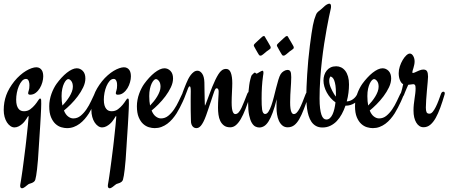

<svg xmlns="http://www.w3.org/2000/svg" viewBox="-40 -678 2411 1032"><path d="M154.8 -316.4Q165.5 -316.4 172.9 -312Q180.2 -307.6 184.6 -300.8Q189 -293.9 190.7 -285.2Q192.4 -276.4 192.4 -267.1Q192.4 -252.9 187.7 -236.1Q183.1 -219.2 174.1 -204.1Q165 -189 151.9 -179Q138.7 -168.9 122.1 -168.9Q111.3 -168.9 111.3 -176.8Q111.3 -182.1 114.7 -192.1Q118.2 -202.1 118.2 -219.2Q118.2 -223.6 117.7 -229.5Q117.2 -235.4 115.2 -240.7Q113.3 -246.1 109.9 -250Q106.4 -253.9 100.1 -253.9Q87.9 -253.9 78.1 -242.9Q68.4 -231.9 61.3 -215.3Q54.2 -198.7 50.5 -179.2Q46.9 -159.7 46.9 -142.6Q46.9 -124.5 50.3 -112.5Q53.7 -100.6 59.6 -93.3Q65.4 -85.9 73 -83Q80.6 -80.1 88.9 -80.1Q108.4 -80.1 122.8 -90.8Q137.2 -101.6 147.7 -114.3Q158.2 -127 164.8 -137.7Q171.4 -148.4 175.3 -148.4Q180.7 -148.4 181.2 -139.6Q181.6 -130.9 181.6 -119.6Q181.6 -110.8 180.9 -93Q180.2 -75.2 179 -53.2Q177.7 -31.2 176.3 -6.8Q174.8 17.6 173.3 39.8Q171.9 62 170.7 80.1Q169.4 98.1 168.9 107.9Q166.5 150.4 164.1 180.4Q161.6 210.4 159.2 231.4Q156.7 252.4 154.5 265.4Q152.3 278.3 149.9 287.1Q147.9 294.4 142.8 298.6Q137.7 302.7 131.8 305.2Q126 307.6 120.4 309.1Q114.7 310.5 111.8 313Q99.1 323.2 91.6 328.6Q84 334 78.6 334Q74.7 334 71.5 331.1Q68.4 328.1 68.4 321.3Q68.4 318.8 69.1 313.2Q69.8 307.6 70.8 303.7Q70.8 302.2 71.5 299.3Q72.3 296.4 73.2 289.1Q74.2 281.7 76.2 269.3Q78.1 256.8 81.1 235.8Q84 214.8 87.9 184.3Q91.8 153.8 97.2 110.8Q98.6 100.1 100.6 81.5Q102.5 63 105 40.8Q107.4 18.6 109.9 -5.4Q112.3 -29.3 113.8 -50.8Q113.8 -53.7 112.3 -53.7Q110.8 -53.7 108.6 -49.8Q106.4 -45.9 102.5 -39.8Q98.6 -33.7 93 -26.4Q87.4 -19 79.1 -11.7Q70.8 -4.4 60.1 1.2Q49.3 6.8 37.6 6.8Q26.4 6.8 15.9 -0.5Q5.4 -7.8 -2.7 -20.3Q-10.7 -32.7 -15.4 -49.8Q-20 -66.9 -20 -86.4Q-20 -128.9 -6.6 -166Q6.8 -203.1 37.1 -241.2Q51.8 -259.3 67.9 -273.4Q84 -287.6 99.9 -297.1Q115.7 -306.6 130.1 -311.5Q144.5 -316.4 154.8 -316.4Z M481 -185.1Q483.9 -185.1 486.1 -183.1Q488.3 -181.2 488.3 -177.2Q488.3 -173.3 486.8 -169.9Q479.5 -149.4 470.9 -131.3Q462.4 -113.3 455.1 -99.1Q446.3 -83 438 -68.8Q427.7 -52.7 415.3 -38.3Q402.8 -23.9 388.2 -12.9Q373.5 -2 356.4 4.4Q339.4 10.7 320.3 10.7Q306.2 10.7 289.3 5.9Q272.5 1 258.1 -12.2Q243.7 -25.4 234.1 -48.3Q224.6 -71.3 224.6 -107.4Q224.6 -124 227.8 -141.1Q231 -158.2 236.6 -173.8Q242.2 -189.5 249.3 -203.1Q256.3 -216.8 263.7 -227.1Q276.4 -244.6 290.5 -260Q304.7 -275.4 319.1 -286.9Q333.5 -298.3 347.2 -304.7Q360.8 -311 372.6 -311Q391.1 -311 405 -296.9Q418.9 -282.7 418.9 -256.3Q418.9 -233.4 407.2 -208.7Q395.5 -184.1 377.9 -160.6Q360.4 -137.2 340.3 -117.2Q320.3 -97.2 303.7 -84Q312.5 -62 326.2 -51.8Q339.8 -41.5 354 -41.5Q376 -41.5 393.3 -55.7Q410.6 -69.8 424.6 -90.3Q438.5 -110.8 449 -133.3Q459.5 -155.8 467.8 -172.9Q470.7 -178.7 473.6 -181.9Q476.6 -185.1 481 -185.1ZM291 -161.6Q291 -132.8 295.4 -110.8Q305.2 -120.6 315.2 -133.1Q325.2 -145.5 333.3 -158.7Q341.3 -171.9 346.4 -185.5Q351.6 -199.2 351.6 -211.9Q351.6 -231.4 343.3 -242.2Q335 -252.9 326.7 -252.9Q321.8 -252.9 315.7 -246.8Q309.6 -240.7 304 -229Q298.3 -217.3 294.7 -200.4Q291 -183.6 291 -161.6Z M626 -316.4Q636.7 -316.4 644 -312Q651.4 -307.6 655.8 -300.8Q660.2 -293.9 661.9 -285.2Q663.6 -276.4 663.6 -267.1Q663.6 -252.9 658.9 -236.1Q654.3 -219.2 645.3 -204.1Q636.2 -189 623 -179Q609.9 -168.9 593.3 -168.9Q582.5 -168.9 582.5 -176.8Q582.5 -182.1 585.9 -192.1Q589.4 -202.1 589.4 -219.2Q589.4 -223.6 588.9 -229.5Q588.4 -235.4 586.4 -240.7Q584.5 -246.1 581.1 -250Q577.6 -253.9 571.3 -253.9Q559.1 -253.9 549.3 -242.9Q539.6 -231.9 532.5 -215.3Q525.4 -198.7 521.7 -179.2Q518.1 -159.7 518.1 -142.6Q518.1 -124.5 521.5 -112.5Q524.9 -100.6 530.8 -93.3Q536.6 -85.9 544.2 -83Q551.8 -80.1 560.1 -80.1Q579.6 -80.1 594 -90.8Q608.4 -101.6 618.9 -114.3Q629.4 -127 636 -137.7Q642.6 -148.4 646.5 -148.4Q651.9 -148.4 652.3 -139.6Q652.8 -130.9 652.8 -119.6Q652.8 -110.8 652.1 -93Q651.4 -75.2 650.1 -53.2Q648.9 -31.2 647.5 -6.8Q646 17.6 644.5 39.8Q643.1 62 641.8 80.1Q640.6 98.1 640.1 107.9Q637.7 150.4 635.3 180.4Q632.8 210.4 630.4 231.4Q627.9 252.4 625.7 265.4Q623.5 278.3 621.1 287.1Q619.1 294.4 614 298.6Q608.9 302.7 603 305.2Q597.2 307.6 591.6 309.1Q585.9 310.5 583 313Q570.3 323.2 562.7 328.6Q555.2 334 549.8 334Q545.9 334 542.7 331.1Q539.6 328.1 539.6 321.3Q539.6 318.8 540.3 313.2Q541 307.6 542 303.7Q542 302.2 542.7 299.3Q543.5 296.4 544.4 289.1Q545.4 281.7 547.4 269.3Q549.3 256.8 552.2 235.8Q555.2 214.8 559.1 184.3Q563 153.8 568.4 110.8Q569.8 100.1 571.8 81.5Q573.7 63 576.2 40.8Q578.6 18.6 581.1 -5.4Q583.5 -29.3 585 -50.8Q585 -53.7 583.5 -53.7Q582 -53.7 579.8 -49.8Q577.6 -45.9 573.7 -39.8Q569.8 -33.7 564.2 -26.4Q558.6 -19 550.3 -11.7Q542 -4.4 531.2 1.2Q520.5 6.8 508.8 6.8Q497.6 6.8 487.1 -0.5Q476.6 -7.8 468.5 -20.3Q460.4 -32.7 455.8 -49.8Q451.2 -66.9 451.2 -86.4Q451.2 -128.9 464.6 -166Q478 -203.1 508.3 -241.2Q522.9 -259.3 539.1 -273.4Q555.2 -287.6 571 -297.1Q586.9 -306.6 601.3 -311.5Q615.7 -316.4 626 -316.4Z M952.1 -185.1Q955.1 -185.1 957.3 -183.1Q959.5 -181.2 959.5 -177.2Q959.5 -173.3 958 -169.9Q950.7 -149.4 942.1 -131.3Q933.6 -113.3 926.3 -99.1Q917.5 -83 909.2 -68.8Q898.9 -52.7 886.5 -38.3Q874 -23.9 859.4 -12.9Q844.7 -2 827.6 4.4Q810.5 10.7 791.5 10.7Q777.3 10.7 760.5 5.9Q743.7 1 729.2 -12.2Q714.8 -25.4 705.3 -48.3Q695.8 -71.3 695.8 -107.4Q695.8 -124 699 -141.1Q702.1 -158.2 707.8 -173.8Q713.4 -189.5 720.5 -203.1Q727.5 -216.8 734.9 -227.1Q747.6 -244.6 761.7 -260Q775.9 -275.4 790.3 -286.9Q804.7 -298.3 818.4 -304.7Q832 -311 843.8 -311Q862.3 -311 876.2 -296.9Q890.1 -282.7 890.1 -256.3Q890.1 -233.4 878.4 -208.7Q866.7 -184.1 849.1 -160.6Q831.5 -137.2 811.5 -117.2Q791.5 -97.2 774.9 -84Q783.7 -62 797.4 -51.8Q811 -41.5 825.2 -41.5Q847.2 -41.5 864.5 -55.7Q881.8 -69.8 895.8 -90.3Q909.7 -110.8 920.2 -133.3Q930.7 -155.8 939 -172.9Q941.9 -178.7 944.8 -181.9Q947.8 -185.1 952.1 -185.1ZM762.2 -161.6Q762.2 -132.8 766.6 -110.8Q776.4 -120.6 786.4 -133.1Q796.4 -145.5 804.4 -158.7Q812.5 -171.9 817.6 -185.5Q822.8 -199.2 822.8 -211.9Q822.8 -231.4 814.5 -242.2Q806.2 -252.9 797.9 -252.9Q793 -252.9 786.9 -246.8Q780.8 -240.7 775.1 -229Q769.5 -217.3 765.9 -200.4Q762.2 -183.6 762.2 -161.6Z M1301.8 -185.1Q1304.7 -185.1 1306.9 -182.9Q1309.1 -180.7 1309.1 -176.8Q1309.1 -172.9 1307.6 -169.4Q1292.5 -126 1279.8 -93Q1267.1 -60.1 1254.2 -38.1Q1241.2 -16.1 1227.5 -4.9Q1213.9 6.3 1197.3 6.3Q1176.8 6.3 1164.1 -3.2Q1151.4 -12.7 1144 -27.8Q1136.7 -43 1134.3 -61.8Q1131.8 -80.6 1131.8 -99.1Q1131.8 -112.3 1132.3 -125.2Q1132.8 -138.2 1133.5 -149.9Q1134.3 -161.6 1134.8 -170.9Q1135.3 -180.2 1135.3 -186Q1135.3 -195.3 1132.1 -199.5Q1128.9 -203.6 1125 -203.6Q1120.6 -203.6 1117.7 -199.5Q1114.7 -195.3 1112.8 -189.9Q1110.4 -184.1 1105.5 -168.9Q1100.6 -153.8 1094.2 -134.8Q1087.9 -115.7 1080.8 -95Q1073.7 -74.2 1067.9 -57.6Q1060.1 -36.1 1053 -22.7Q1045.9 -9.3 1039.6 -2Q1033.2 5.4 1027.1 8.1Q1021 10.7 1015.6 10.7Q1010.7 10.7 1005.6 8.8Q1000.5 6.8 996.3 2.4Q992.2 -2 989.3 -9.5Q986.3 -17.1 986.3 -28.8Q985.4 -53.7 985.1 -82.8Q984.9 -111.8 984.9 -139.6Q984.9 -152.8 985.1 -165Q985.4 -177.2 985.4 -187.5Q985.4 -201.7 983.9 -207.8Q982.4 -213.9 980 -213.9Q974.6 -213.9 970.9 -203.4Q967.3 -192.9 958.5 -170.9Q955.6 -163.6 952.4 -160.6Q949.2 -157.7 945.8 -157.7Q942.9 -157.7 940.7 -159.9Q938.5 -162.1 938.5 -167.5Q938.5 -170.4 940.9 -178Q943.4 -185.5 947 -194.6Q950.7 -203.6 954.3 -213.1Q958 -222.7 960.9 -229.5Q965.3 -240.7 971.4 -252.7Q977.5 -264.6 985.1 -274.7Q992.7 -284.7 1001.7 -291.3Q1010.7 -297.9 1021.5 -297.9Q1035.6 -297.9 1046.6 -282.2Q1057.6 -266.6 1058.6 -234.9Q1059.1 -209.5 1059.3 -186.8Q1059.6 -164.1 1060.1 -147.2Q1060.5 -130.4 1060.8 -120.4Q1061 -110.4 1061.5 -110.4Q1062.5 -110.4 1065.9 -119.1Q1069.3 -127.9 1074.7 -142.3Q1080.1 -156.7 1086.9 -175Q1093.8 -193.4 1101.3 -212.2Q1108.9 -231 1117.2 -248.3Q1125.5 -265.6 1133.8 -278.8Q1142.6 -293 1152.6 -300.3Q1162.6 -307.6 1175.3 -307.6Q1192.9 -307.6 1200.7 -286.9Q1208.5 -266.1 1208.5 -231Q1208.5 -222.2 1208 -209.5Q1207.5 -196.8 1206.8 -182.6Q1206.1 -168.5 1205.6 -154.3Q1205.1 -140.1 1205.1 -128.4Q1205.1 -108.4 1206.8 -95.9Q1208.5 -83.5 1211.4 -76.7Q1214.4 -69.8 1217.8 -67.4Q1221.2 -64.9 1224.6 -64.9Q1234.4 -64.9 1242.4 -73.7Q1250.5 -82.5 1257.8 -97.7Q1265.1 -112.8 1272.5 -132.1Q1279.8 -151.4 1288.6 -172.9Q1293 -185.1 1301.8 -185.1Z M1622.1 -169.9Q1606.4 -126.5 1594 -93.5Q1581.5 -60.5 1568.8 -38.3Q1556.2 -16.1 1541.3 -4.9Q1526.4 6.3 1506.3 6.3Q1489.3 6.3 1477.5 -3.7Q1465.8 -13.7 1459 -29.1Q1452.1 -44.4 1449.2 -63Q1446.3 -81.5 1446.3 -98.6Q1446.3 -111.3 1446.3 -123Q1446.3 -134.8 1447.3 -145Q1436.5 -101.6 1425.5 -72.3Q1414.6 -43 1403.3 -25.4Q1392.1 -7.8 1379.6 -0.2Q1367.2 7.3 1353.5 7.3Q1343.3 7.3 1332.8 2.2Q1322.3 -2.9 1313.5 -17.6Q1304.7 -32.2 1299.1 -58.8Q1293.5 -85.4 1293.5 -128.9Q1293.5 -139.6 1293.9 -155Q1294.4 -170.4 1295.9 -187.3Q1297.4 -204.1 1299.6 -220.5Q1301.8 -236.8 1305.2 -250Q1306.6 -255.9 1309.1 -264.2Q1311.5 -272.5 1314 -274.9Q1319.3 -279.8 1323 -283.7Q1326.7 -287.6 1329.1 -287.6Q1332.5 -287.6 1334.7 -284.9Q1336.9 -282.2 1339.4 -282.2Q1340.8 -282.2 1345 -284.7Q1349.1 -287.1 1354 -290Q1358.9 -293 1363.5 -295.4Q1368.2 -297.9 1370.1 -297.9Q1376 -297.9 1376 -287.1Q1376 -284.2 1375.5 -280.3Q1375 -276.4 1374 -271Q1369.6 -239.7 1367.9 -210.7Q1366.2 -181.6 1366.2 -148.4Q1366.2 -129.9 1366.7 -114.7Q1367.2 -99.6 1368.9 -88.6Q1370.6 -77.6 1374.5 -71.5Q1378.4 -65.4 1385.3 -65.4Q1395 -65.4 1403.3 -78.4Q1411.6 -91.3 1418.7 -111.8Q1425.8 -132.3 1432.1 -157.2Q1438.5 -182.1 1444.3 -205.8Q1450.2 -229.5 1456.3 -249.5Q1462.4 -269.5 1468.8 -279.8Q1475.1 -289.6 1485.6 -295.9Q1496.1 -302.2 1505.4 -302.2Q1516.1 -302.2 1520.8 -294.2Q1525.4 -286.1 1525.4 -263.2Q1525.4 -246.6 1524.4 -231.9Q1523.4 -217.3 1522.5 -201.7Q1521.5 -186 1520.5 -168.2Q1519.5 -150.4 1519.5 -128.4Q1519.5 -108.4 1521.2 -95.9Q1522.9 -83.5 1525.9 -76.7Q1528.8 -69.8 1532.2 -67.4Q1535.6 -64.9 1539.1 -64.9Q1547.4 -64.9 1554.7 -72.3Q1562 -79.6 1569.6 -93.5Q1577.1 -107.4 1585.2 -127.4Q1593.3 -147.5 1603 -172.9Q1605.5 -178.7 1608.9 -181.9Q1612.3 -185.1 1616.2 -185.1Q1619.1 -185.1 1621.3 -182.9Q1623.5 -180.7 1623.5 -176.8Q1623.5 -173.3 1622.1 -169.9ZM1413.6 -428.7Q1415 -425.8 1415 -422.9Q1415 -418 1411.9 -415.3Q1408.7 -412.6 1403.8 -409.2Q1392.6 -401.9 1386.5 -396Q1380.4 -390.1 1374 -385.7Q1369.6 -382.3 1366.5 -380.6Q1363.3 -378.9 1359.4 -378.9Q1354.5 -378.9 1351.8 -383.3Q1349.1 -387.7 1345.2 -394Q1339.8 -402.3 1335.2 -411.4Q1330.6 -420.4 1327.6 -425.3Q1326.2 -427.7 1325.2 -429.7Q1324.2 -431.6 1324.2 -434.1Q1324.2 -438 1328.6 -442.4Q1330.6 -444.3 1336.4 -450Q1342.3 -455.6 1349.1 -461.9Q1356 -468.3 1361.8 -473.6Q1367.7 -479 1369.6 -480.5Q1371.6 -481.9 1373.8 -483.2Q1376 -484.4 1378.4 -484.4Q1382.3 -484.4 1383.8 -480.5Q1384.8 -478 1389.4 -470.5Q1394 -462.9 1399.2 -454.1Q1404.3 -445.3 1408.4 -438Q1412.6 -430.7 1413.6 -428.7ZM1537.6 -428.7Q1539.1 -425.8 1539.1 -422.9Q1539.1 -418 1535.9 -415.3Q1532.7 -412.6 1527.8 -409.2Q1516.6 -401.9 1510.5 -396Q1504.4 -390.1 1498 -385.7Q1493.7 -382.3 1490.5 -380.6Q1487.3 -378.9 1483.4 -378.9Q1478.5 -378.9 1475.8 -383.3Q1473.1 -387.7 1469.2 -394Q1463.9 -402.3 1459.2 -411.4Q1454.6 -420.4 1451.7 -425.3Q1450.2 -427.7 1449.2 -429.7Q1448.2 -431.6 1448.2 -434.1Q1448.2 -438 1452.6 -442.4Q1454.6 -444.3 1460.4 -450Q1466.3 -455.6 1473.1 -461.9Q1480 -468.3 1485.8 -473.6Q1491.7 -479 1493.7 -480.5Q1495.6 -481.9 1497.8 -483.2Q1500 -484.4 1502.4 -484.4Q1506.3 -484.4 1507.8 -480.5Q1508.8 -478 1513.4 -470.5Q1518.1 -462.9 1523.2 -454.1Q1528.3 -445.3 1532.5 -438Q1536.6 -430.7 1537.6 -428.7Z M1894.5 -185.1Q1897.5 -185.1 1899.7 -183.1Q1901.9 -181.2 1901.9 -176.8Q1901.9 -172.9 1899.9 -168.5Q1888.7 -138.7 1866.5 -124.3Q1844.2 -109.9 1817.9 -109.9H1816.9Q1808.6 -85.9 1797.1 -64.7Q1785.6 -43.5 1770.3 -27.3Q1754.9 -11.2 1735.6 -2Q1716.3 7.3 1693.4 7.3Q1672.9 7.3 1658.2 -1Q1643.6 -9.3 1634 -23.4Q1624.5 -37.6 1618.9 -55.7Q1613.3 -73.7 1610.6 -93.3Q1607.9 -112.8 1607.2 -132.3Q1606.4 -151.9 1606.4 -168.9Q1606.4 -184.1 1607.7 -213.1Q1608.9 -242.2 1611.1 -278.1Q1613.3 -314 1616.9 -354Q1620.6 -394 1625.5 -432.1Q1630.4 -470.2 1634.3 -496.6Q1638.2 -522.9 1641.8 -541.7Q1645.5 -560.5 1649.4 -573.5Q1653.3 -586.4 1658.2 -598.1Q1661.1 -605.5 1664.8 -609.9Q1668.5 -614.3 1673.3 -618.2Q1678.2 -622.1 1683.8 -626.2Q1689.5 -630.4 1696.3 -637.2Q1708.5 -649.4 1716.8 -653.8Q1725.1 -658.2 1730 -658.2Q1739.3 -658.2 1739.3 -643.6Q1739.3 -639.6 1738.8 -635.7Q1738.3 -631.8 1737.3 -628.4Q1733.9 -614.3 1728.3 -587.2Q1722.7 -560.1 1716.1 -523.9Q1709.5 -487.8 1702.6 -443.8Q1695.8 -399.9 1690.2 -351.3Q1684.6 -302.7 1681.2 -251.2Q1677.7 -199.7 1677.7 -148.4Q1677.7 -117.7 1680.4 -96.2Q1683.1 -74.7 1687.7 -61.3Q1692.4 -47.9 1699 -41.7Q1705.6 -35.6 1713.9 -35.6Q1725.1 -35.6 1733.4 -43.2Q1741.7 -50.8 1747.6 -63.5Q1753.4 -76.2 1757.3 -92.8Q1761.2 -109.4 1763.2 -127.9Q1749 -137.7 1737.1 -151.4Q1725.1 -165 1716.6 -180.7Q1708 -196.3 1703.4 -212.9Q1698.7 -229.5 1698.7 -245.1Q1698.7 -260.3 1703.1 -274.2Q1707.5 -288.1 1716.1 -298.8Q1724.6 -309.6 1737.3 -315.7Q1750 -321.8 1767.1 -321.8Q1781.2 -321.8 1793.7 -315.7Q1806.2 -309.6 1815.7 -297.4Q1825.2 -285.2 1830.6 -266.8Q1835.9 -248.5 1835.9 -224.1Q1835.9 -202.6 1833 -179.4Q1830.1 -156.2 1823.7 -132.8Q1842.3 -133.8 1857.4 -144.8Q1872.6 -155.8 1880.4 -172.9Q1885.3 -185.1 1894.5 -185.1ZM1755.4 -172.9Q1757.8 -168.9 1760.3 -165.5Q1762.7 -162.1 1765.1 -158.7Q1765.6 -163.1 1765.6 -167.5Q1765.6 -171.9 1765.6 -176.3Q1765.6 -201.2 1763.2 -217.8Q1760.7 -234.4 1756.8 -244.9Q1752.9 -255.4 1747.6 -260.5Q1742.2 -265.6 1736.3 -267.1Q1729.5 -258.3 1729.5 -244.1Q1729.5 -227.1 1737.5 -207.8Q1745.6 -188.5 1755.4 -172.9Z M2124.5 -185.1Q2127.4 -185.1 2129.6 -183.1Q2131.8 -181.2 2131.8 -177.2Q2131.8 -173.3 2130.4 -169.9Q2123 -149.4 2114.5 -131.3Q2106 -113.3 2098.6 -99.1Q2089.8 -83 2081.5 -68.8Q2071.3 -52.7 2058.8 -38.3Q2046.4 -23.9 2031.7 -12.9Q2017.1 -2 2000 4.4Q1982.9 10.7 1963.9 10.7Q1949.7 10.7 1932.9 5.9Q1916 1 1901.6 -12.2Q1887.2 -25.4 1877.7 -48.3Q1868.2 -71.3 1868.2 -107.4Q1868.2 -124 1871.3 -141.1Q1874.5 -158.2 1880.1 -173.8Q1885.7 -189.5 1892.8 -203.1Q1899.9 -216.8 1907.2 -227.1Q1919.9 -244.6 1934.1 -260Q1948.2 -275.4 1962.6 -286.9Q1977.1 -298.3 1990.7 -304.7Q2004.4 -311 2016.1 -311Q2034.7 -311 2048.6 -296.9Q2062.5 -282.7 2062.5 -256.3Q2062.5 -233.4 2050.8 -208.7Q2039.1 -184.1 2021.5 -160.6Q2003.9 -137.2 1983.9 -117.2Q1963.9 -97.2 1947.3 -84Q1956.1 -62 1969.7 -51.8Q1983.4 -41.5 1997.6 -41.5Q2019.5 -41.5 2036.9 -55.7Q2054.2 -69.8 2068.1 -90.3Q2082 -110.8 2092.5 -133.3Q2103 -155.8 2111.3 -172.9Q2114.3 -178.7 2117.2 -181.9Q2120.1 -185.1 2124.5 -185.1ZM1934.6 -161.6Q1934.6 -132.8 1939 -110.8Q1948.7 -120.6 1958.7 -133.1Q1968.8 -145.5 1976.8 -158.7Q1984.9 -171.9 1990 -185.5Q1995.1 -199.2 1995.1 -211.9Q1995.1 -231.4 1986.8 -242.2Q1978.5 -252.9 1970.2 -252.9Q1965.3 -252.9 1959.2 -246.8Q1953.1 -240.7 1947.5 -229Q1941.9 -217.3 1938.2 -200.4Q1934.6 -183.6 1934.6 -161.6Z M2349.6 -169.9Q2338.4 -131.8 2326.7 -99.6Q2314.9 -67.4 2301.8 -43.9Q2288.6 -20.5 2272.7 -7.3Q2256.8 5.9 2236.8 5.9Q2212.4 5.9 2197.5 -18.8Q2182.6 -43.5 2182.6 -84Q2182.6 -101.6 2184.3 -117.2Q2186 -132.8 2188.2 -147.5Q2190.4 -162.1 2192.1 -175.8Q2193.8 -189.5 2193.8 -202.6Q2193.8 -216.8 2190.4 -221.2Q2187 -225.6 2181.6 -225.6Q2180.7 -225.6 2179.7 -225.3Q2178.7 -225.1 2176 -224.9Q2173.3 -224.6 2168.2 -223.9Q2163.1 -223.1 2154.3 -222.2Q2148.9 -210.4 2145.5 -202.4Q2142.1 -194.3 2139.6 -188.5Q2137.2 -182.6 2135.5 -178.5Q2133.8 -174.3 2132.3 -169.9Q2128.4 -160.6 2125.5 -158.4Q2122.6 -156.2 2118.7 -156.2Q2115.7 -156.2 2113.5 -158.7Q2111.3 -161.1 2111.3 -165.5Q2111.3 -168.5 2112.8 -172.6Q2114.3 -176.8 2116.5 -183.3Q2118.7 -189.9 2121.3 -200.2Q2124 -210.4 2127 -225.6Q2117.2 -230 2110.1 -246.3Q2103 -262.7 2103 -284.7Q2103 -302.7 2109.1 -321.3Q2115.2 -339.8 2124.3 -355.2Q2133.3 -370.6 2143.8 -380.4Q2154.3 -390.1 2162.6 -390.1Q2173.3 -390.1 2180.9 -377.2Q2188.5 -364.3 2188.5 -347.7Q2188.5 -338.9 2186.5 -329.8Q2184.6 -320.8 2182.4 -313.2Q2180.2 -305.7 2178.2 -299.6Q2176.3 -293.5 2176.3 -290Q2176.3 -285.6 2179.7 -285.6Q2182.1 -285.6 2188.5 -288.1L2212.4 -298.8Q2225.6 -304.2 2234.9 -304.2Q2250.5 -304.2 2255.6 -294.4Q2260.7 -284.7 2260.7 -265.6Q2260.7 -257.3 2258.8 -236.6Q2256.8 -215.8 2254.6 -190.7Q2252.4 -165.5 2250.7 -140.6Q2249 -115.7 2249 -100.1Q2249 -83 2252.7 -75Q2256.3 -66.9 2268.6 -66.9Q2277.3 -66.9 2285.9 -77.1Q2294.4 -87.4 2302.2 -103Q2310.1 -118.7 2317.1 -137.2Q2324.2 -155.8 2330.1 -172.9Q2334.5 -185.1 2342.8 -185.1Q2350.6 -185.1 2350.6 -176.3Q2350.6 -174.8 2350.3 -173.3Q2350.1 -171.9 2349.6 -169.9Z"/></svg>

Font: Engagement
Style: Regular
Weight: 400
Designer: Astigmatic (AOETI)
Foundry: Astigmatic (AOETI)
Version: Version 1.000